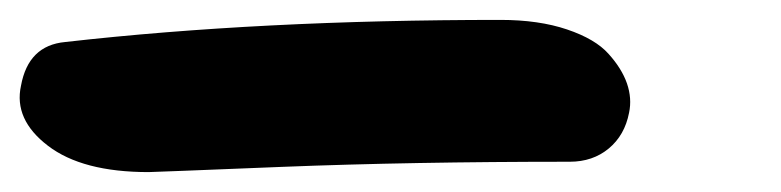

<svg xmlns="http://www.w3.org/2000/svg" viewBox="-57 72 777 191"><path d="M90.8 243.2Q24.9 243.2 -9.3 217Q-43.5 190.9 -36.1 157.2Q-28.8 117.2 7.8 113.8Q201.7 91.8 440.9 91.8Q479 91.8 507.1 101.3Q535.2 110.8 548.3 125.5Q561.5 140.1 566.7 155Q571.8 169.9 568.8 184.1Q564.5 206.5 548.6 219.7Q532.7 232.9 509.8 232.9Q352.5 232.9 223.6 238Q94.7 243.2 90.8 243.2Z"/></svg>

Font: Shantell Sans Irregular Bouncy
Style: Bold Italic
Weight: 700
Italic angle: -11.31°
Designer: Stephen Nixon, Anya Danilova, Shantell Martin
Foundry: Arrow Type
Version: Version 1.006;[9816181b4]